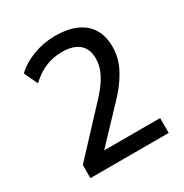

<svg xmlns="http://www.w3.org/2000/svg" viewBox="-166 -843 931 973"><g transform="rotate(-30 300.0 -357.0)"><path d="M85 0V-77L320 -329Q353 -365 373 -395.5Q393 -426 402.5 -454.5Q412 -483 412 -512Q412 -568 378 -597Q344 -626 278 -626Q227 -626 181.5 -607Q136 -588 95 -549L58 -628Q98 -667 160 -690.5Q222 -714 289 -714Q362 -714 412.5 -691.5Q463 -669 489 -626Q515 -583 515 -521Q515 -489 507.5 -458.5Q500 -428 484.5 -398Q469 -368 445.5 -336Q422 -304 389 -270L188 -58V-87H543V0Z"/></g></svg>

Font: Nunito Sans 12pt SemiBold
Style: Regular
Weight: 600
Designer: Vernon Adams
Foundry: Vernon Adams
Version: Version 3.101;gftools[0.9.27]